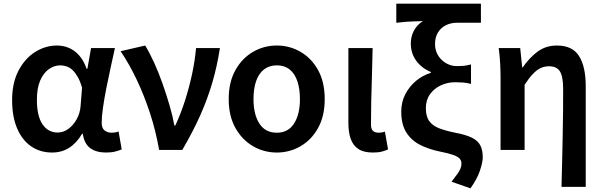

<svg xmlns="http://www.w3.org/2000/svg" viewBox="-20 -817 3287 1046"><path d="M264 14Q199 14 150 -19.5Q101 -53 73.5 -117Q46 -181 46 -272Q46 -365 80.5 -431.5Q115 -498 171 -533.5Q227 -569 291 -569Q324 -569 354.5 -556.5Q385 -544 410.5 -516Q436 -488 452 -442H456L476 -555H606Q595 -504 582.5 -447.5Q570 -391 559 -335Q548 -279 541 -230.5Q534 -182 534 -148Q534 -119 549.5 -106.5Q565 -94 589 -94Q597 -94 607 -95.5Q617 -97 626 -101L643 -3Q629 3 608 8.5Q587 14 558 14Q504 14 471.5 -10Q439 -34 431 -88H427Q367 14 264 14ZM294 -95Q325 -95 352 -114.5Q379 -134 397.5 -167Q416 -200 419 -239L427 -339Q417 -374 404 -397Q391 -420 376 -434.5Q361 -449 343.5 -455Q326 -461 308 -461Q276 -461 246.5 -440.5Q217 -420 199 -378.5Q181 -337 181 -273Q181 -185 211.5 -140Q242 -95 294 -95Z M847 0Q829 -103 797.5 -199.5Q766 -296 725 -382.5Q684 -469 637 -538L771 -569Q796 -528 820.5 -474Q845 -420 866 -360Q887 -300 904 -242Q921 -184 930 -133H935Q966 -200 988.5 -271Q1011 -342 1026.5 -414Q1042 -486 1048 -555H1178Q1163 -457 1137 -368Q1111 -279 1071.5 -190Q1032 -101 973 0Z M1488 14Q1418 14 1358.5 -20.5Q1299 -55 1262.5 -120Q1226 -185 1226 -277Q1226 -370 1262.5 -435Q1299 -500 1358.5 -534.5Q1418 -569 1488 -569Q1558 -569 1617.5 -534.5Q1677 -500 1713 -435Q1749 -370 1749 -277Q1749 -185 1713 -120Q1677 -55 1617.5 -20.5Q1558 14 1488 14ZM1488 -94Q1550 -94 1582 -144Q1614 -194 1614 -277Q1614 -333 1600 -374.5Q1586 -416 1558 -438.5Q1530 -461 1488 -461Q1447 -461 1418 -438.5Q1389 -416 1375 -374.5Q1361 -333 1361 -277Q1361 -194 1393 -144Q1425 -94 1488 -94Z M2011 14Q1961 14 1932 -5.5Q1903 -25 1890.5 -61Q1878 -97 1878 -146V-555H2010Q2009 -486 2006.5 -411Q2004 -336 2002.5 -266Q2001 -196 2001 -139Q2001 -114 2012 -104Q2023 -94 2044 -94Q2051 -94 2060 -95.5Q2069 -97 2077 -100L2094 -3Q2079 4 2060 9Q2041 14 2011 14Z M2543 209 2440 173Q2458 149 2470 133Q2482 117 2488 103Q2494 89 2494 74Q2494 58 2484 47Q2474 36 2449 27Q2424 18 2378 9Q2319 -3 2271 -26.5Q2223 -50 2194.5 -94Q2166 -138 2166 -209Q2166 -261 2188 -303.5Q2210 -346 2246.5 -376.5Q2283 -407 2327 -420V-425Q2278 -445 2248 -485.5Q2218 -526 2218 -581Q2218 -618 2235 -650Q2252 -682 2284 -702Q2258 -701 2237.5 -700.5Q2217 -700 2194.5 -698.5Q2172 -697 2139 -693V-797H2600V-693H2469Q2436 -693 2409 -679.5Q2382 -666 2366 -640Q2350 -614 2350 -577Q2350 -552 2359 -530.5Q2368 -509 2384.5 -492.5Q2401 -476 2422.5 -466.5Q2444 -457 2468 -457Q2491 -457 2507 -458.5Q2523 -460 2546 -466V-360Q2522 -366 2502 -367.5Q2482 -369 2460 -369Q2418 -369 2381.5 -352Q2345 -335 2322.5 -303.5Q2300 -272 2300 -228Q2300 -182 2319 -156.5Q2338 -131 2374 -117.5Q2410 -104 2460 -94Q2518 -83 2550.5 -67Q2583 -51 2596.5 -25.5Q2610 0 2610 40Q2610 67 2594.5 113Q2579 159 2543 209Z M3039 201Q3041 135 3042.5 63.5Q3044 -8 3045.5 -78Q3047 -148 3047.5 -212.5Q3048 -277 3048 -331Q3048 -400 3030.5 -428Q3013 -456 2971 -456Q2946 -456 2925 -446Q2904 -436 2883 -414Q2862 -392 2838 -355V0H2707V-393Q2707 -427 2705 -468.5Q2703 -510 2697 -555H2814L2825 -449H2827Q2866 -505 2910.5 -537Q2955 -569 3014 -569Q3099 -569 3135 -511Q3171 -453 3171 -348V201Z"/></svg>

Font: Noto Sans JP SemiBold
Style: Regular
Weight: 600
Designer: Ryoko NISHIZUKA  (kana, bopomofo & ideographs); Paul D. Hunt (Latin, Greek & Cyrillic); Sandoll Communications , Soo-you
Foundry: Adobe
Version: Version 2.004-H2;hotconv 1.0.118;makeotfexe 2.5.65603